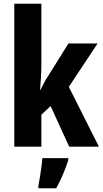

<svg xmlns="http://www.w3.org/2000/svg" viewBox="-20 -873 546 1021"><path d="M200 -534Q200 -496 198 -463Q196 -430 193 -395H195Q208 -420 217 -437.5Q226 -455 238 -472L344 -642H499L346 -411L506 -93H348L249 -309L200 -263V-93H56V-853H200ZM343 -21Q331 17 314.5 55Q298 93 279 128H184V115Q188 97 192 70.5Q196 44 200 16.5Q204 -11 205 -32H343Z"/></svg>

Font: Noto Sans Kannada UI ExtraCondensed ExtraBold
Style: Regular
Weight: 800
Width: 2
Designer: Jelle Bosma - Monotype Design Team
Foundry: Monotype Imaging Inc.
Version: Version 2.005; ttfautohint (v1.8.4.7-5d5b)